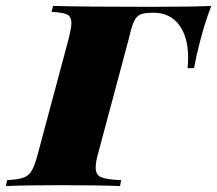

<svg xmlns="http://www.w3.org/2000/svg" viewBox="-69 -628 733 648"><path d="M367 -502 261 -106Q254 -81 254 -62Q254 -38 272 -30Q290 -22 340 -20L336 0Q269 -3 137 -3Q11 -3 -49 0L-45 -20Q-9 -22 9 -28Q27 -34 37.5 -51Q48 -68 58 -106L164 -502Q172 -536 172 -550Q172 -572 157.5 -579Q143 -586 105 -588L110 -608Q219 -605 437 -605Q581 -605 644 -608Q622 -551 605 -484Q593 -438 586 -398H564Q566 -422 566 -432Q566 -504 535 -544.5Q504 -585 450 -585H447Q419 -585 405.5 -579.5Q392 -574 383.5 -556.5Q375 -539 367 -502Z"/></svg>

Font: Playfair Display SC Black
Style: Italic
Weight: 900
Italic angle: -14°
Designer: Claus Eggers Sørensen
Foundry: Claus Eggers Sørensen
Version: Version 1.200; ttfautohint (v1.6)